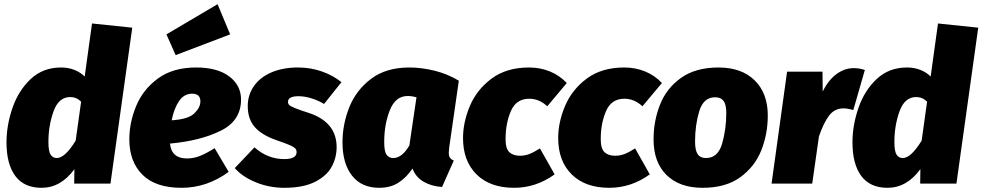

<svg xmlns="http://www.w3.org/2000/svg" viewBox="-20 -876 4687 916"><path d="M611 -744 507 0H334L335 -69Q270 20 178 20Q95 20 53 -36.5Q11 -93 11 -197Q11 -278 39.5 -361Q68 -444 126.5 -499Q185 -554 271 -554Q306 -554 335 -542.5Q364 -531 384 -511L419 -764ZM211 -199Q211 -154 221.5 -138Q232 -122 251 -122Q290 -122 341 -205L367 -391Q345 -413 315 -413Q260 -413 235.5 -345Q211 -277 211 -199Z M791 -191Q798 -120 872 -120Q904 -120 934 -132Q964 -144 1004 -169L1071 -56Q967 20 846 20Q722 20 659.5 -42.5Q597 -105 597 -211Q597 -291 629.5 -370Q662 -449 733.5 -501.5Q805 -554 916 -554Q1017 -554 1073.5 -511.5Q1130 -469 1130 -401Q1130 -300 1032.5 -252Q935 -204 791 -191ZM936 -392Q936 -429 897 -429Q858 -429 834 -393.5Q810 -358 799 -302Q878 -307 907 -335Q936 -363 936 -392ZM1078 -712 818 -613 774 -712 1018 -856Z M1609 -484 1526 -380Q1498 -397 1465.5 -407Q1433 -417 1404 -417Q1354 -417 1354 -390Q1354 -380 1361 -374Q1368 -368 1392 -358.5Q1416 -349 1454 -337Q1586 -293 1586 -174Q1586 -125 1563 -81.5Q1540 -38 1484 -9Q1428 20 1336 20Q1265 20 1201 -6Q1137 -32 1100 -74L1194 -173Q1257 -117 1336 -117Q1395 -117 1395 -150Q1395 -162 1387.5 -169Q1380 -176 1361.5 -184Q1343 -192 1294 -209Q1227 -233 1194.5 -271Q1162 -309 1162 -370Q1162 -422 1190.5 -464Q1219 -506 1273.5 -530Q1328 -554 1402 -554Q1462 -554 1516 -535Q1570 -516 1609 -484Z M2169 -491 2123 -172Q2121 -152 2121 -147Q2121 -133 2126 -124.5Q2131 -116 2145 -110L2089 16Q2039 13 2001 -9Q1963 -31 1948 -72Q1919 -29 1881 -4.5Q1843 20 1789 20Q1705 20 1659.5 -38Q1614 -96 1614 -197Q1614 -283 1646.5 -364.5Q1679 -446 1750.5 -500Q1822 -554 1933 -554Q1992 -554 2054 -538.5Q2116 -523 2169 -491ZM1813 -198Q1813 -153 1824.5 -137.5Q1836 -122 1856 -122Q1898 -122 1933 -182L1967 -412Q1945 -418 1925 -418Q1867 -418 1840 -350.5Q1813 -283 1813 -198Z M2684 -480 2591 -369Q2552 -405 2505 -405Q2443 -405 2417.5 -346.5Q2392 -288 2392 -212Q2392 -167 2410 -150Q2428 -133 2461 -133Q2484 -133 2505 -141Q2526 -149 2556 -168L2626 -44Q2537 20 2433 20Q2318 20 2253.5 -44Q2189 -108 2189 -217Q2189 -293 2222 -371Q2255 -449 2326 -501.5Q2397 -554 2504 -554Q2558 -554 2604 -535Q2650 -516 2684 -480Z M3138 -480 3045 -369Q3006 -405 2959 -405Q2897 -405 2871.5 -346.5Q2846 -288 2846 -212Q2846 -167 2864 -150Q2882 -133 2915 -133Q2938 -133 2959 -141Q2980 -149 3010 -168L3080 -44Q2991 20 2887 20Q2772 20 2707.5 -44Q2643 -108 2643 -217Q2643 -293 2676 -371Q2709 -449 2780 -501.5Q2851 -554 2958 -554Q3012 -554 3058 -535Q3104 -516 3138 -480Z M3098 -211Q3098 -298 3128.5 -376Q3159 -454 3228.5 -504Q3298 -554 3408 -554Q3518 -554 3580.5 -492.5Q3643 -431 3643 -325Q3643 -238 3612.5 -160Q3582 -82 3512.5 -31Q3443 20 3332 20Q3222 20 3160 -41Q3098 -102 3098 -211ZM3445 -338Q3445 -377 3432 -394.5Q3419 -412 3392 -412Q3336 -412 3316 -345.5Q3296 -279 3296 -201Q3296 -159 3308.5 -140.5Q3321 -122 3348 -122Q3405 -122 3425 -190.5Q3445 -259 3445 -338Z M4106 -542 4051 -351Q4024 -359 4005 -359Q3961 -359 3935 -324Q3909 -289 3887 -225L3855 0H3661L3735 -534H3904L3905 -439Q3931 -493 3970 -522Q4009 -551 4053 -551Q4081 -551 4106 -542Z M4647 -744 4543 0H4370L4371 -69Q4306 20 4214 20Q4131 20 4089 -36.5Q4047 -93 4047 -197Q4047 -278 4075.5 -361Q4104 -444 4162.5 -499Q4221 -554 4307 -554Q4342 -554 4371 -542.5Q4400 -531 4420 -511L4455 -764ZM4247 -199Q4247 -154 4257.5 -138Q4268 -122 4287 -122Q4326 -122 4377 -205L4403 -391Q4381 -413 4351 -413Q4296 -413 4271.5 -345Q4247 -277 4247 -199Z"/></svg>

Font: FiraGO Heavy
Style: Italic
Weight: 900
Italic angle: -8°
Designer: bBox Type GmbH
Foundry: bBox Type GmbH
Version: Version 1.001